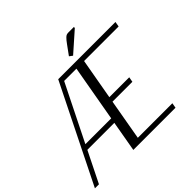

<svg xmlns="http://www.w3.org/2000/svg" viewBox="-230 -1232 1474 1474"><g transform="rotate(-45 507.5 -495.0)"><path d="M1014.6 -791.5 1007.3 -750H632.3L573.2 -416.5H789.1L781.7 -375H565.9L507.3 -41.5H882.3L875 0H417L460.9 -250H168L43.9 0H0L393.1 -791.5ZM468.3 -291.5 549.3 -750H416L188 -291.5ZM760.7 -979 601.6 -838.4 575.7 -857.9 626.5 -927.7Q627.9 -929.7 630.4 -933.1Q643.1 -950.2 649.2 -957.8Q655.3 -965.3 664.6 -974.6Q673.8 -983.9 682.4 -987.1Q690.9 -990.2 702.1 -990.2H762.7Z"/></g></svg>

Font: Resagnicto
Style: Italic
Weight: 500
Italic angle: -10°
Version: Version 0.999